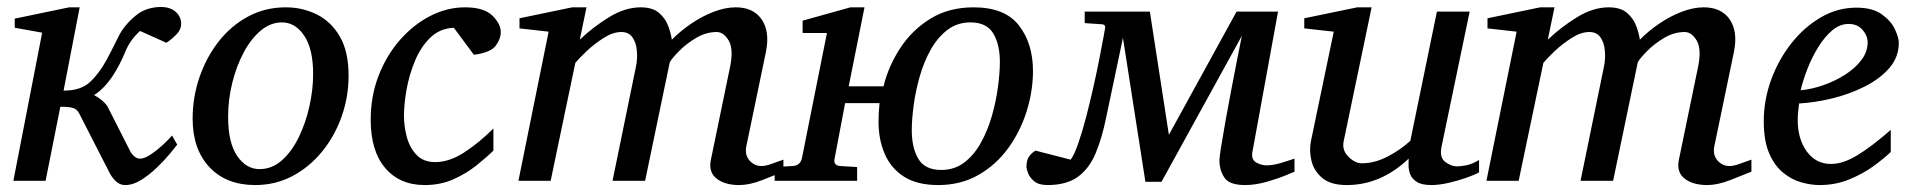

<svg xmlns="http://www.w3.org/2000/svg" viewBox="-20 -515 5447 547"><path d="M496.1 -446.8Q496.1 -431.2 483.4 -417.7Q470.7 -404.3 454.1 -393.1L378.9 -426.8Q350.6 -401.4 336.4 -366.5Q322.3 -331.5 301.8 -299.8Q276.9 -262.2 248 -244.1Q258.8 -238.8 270.5 -229Q282.2 -219.2 287.1 -210L350.1 -85.9Q354.5 -76.7 362.3 -69.8Q370.1 -63 378.9 -63Q392.1 -63 410.6 -75.7Q429.2 -88.4 446 -104.2Q462.9 -120.1 470.2 -128.9L484.9 -103Q479.5 -95.7 464.1 -77.1Q448.7 -58.6 427.2 -37.8Q405.8 -17.1 382.3 -2.4Q358.9 12.2 336.9 12.2Q321.3 12.2 309.8 1.2Q298.3 -9.8 291 -24.9L206.1 -190.9Q200.2 -203.1 189.2 -207Q178.2 -210.9 151.9 -210.9L109.9 0H18.1L100.1 -421.9L22 -436V-461.9L176.8 -494.1H207L161.1 -256.8Q210 -256.8 236.1 -281Q262.2 -305.2 284.2 -345.2Q302.7 -380.4 317.9 -411.4Q333 -442.4 366.2 -470.2Q381.8 -483.4 400.6 -489.3Q419.4 -495.1 438 -495.1Q465.3 -495.1 480.7 -481.2Q496.1 -467.3 496.1 -446.8Z M973.1 -299.8Q973.1 -239.3 953.4 -183.3Q933.6 -127.4 897.7 -83.3Q861.8 -39.1 813.2 -13.4Q764.6 12.2 707 12.2Q624.5 12.2 576.7 -38.8Q528.8 -89.8 528.8 -176.8Q528.8 -237.8 548.1 -294.4Q567.4 -351.1 602.5 -396.2Q637.7 -441.4 686.5 -467.8Q735.4 -494.1 793.9 -494.1Q842.3 -494.1 883.1 -473.6Q923.8 -453.1 948.5 -410.4Q973.1 -367.7 973.1 -299.8ZM872.1 -304.2Q872.1 -375.5 846.7 -413.3Q821.3 -451.2 783.2 -451.2Q750.5 -451.2 722.7 -427.7Q694.8 -404.3 674.1 -365.2Q653.3 -326.2 641.6 -278.6Q629.9 -231 629.9 -182.1Q629.9 -107.9 655.8 -70.6Q681.6 -33.2 719.2 -33.2Q754.9 -33.2 783.2 -58.3Q811.5 -83.5 831.3 -124.3Q851.1 -165 861.6 -212.4Q872.1 -259.8 872.1 -304.2Z M1406.7 -423.8Q1406.7 -404.3 1392.3 -384.8Q1377.9 -365.2 1330.1 -358.9L1272.9 -436Q1232.4 -434.1 1205.1 -407Q1177.7 -379.9 1161.4 -339.6Q1145 -299.3 1137.9 -257.8Q1130.9 -216.3 1130.9 -186Q1130.9 -153.8 1139.4 -123.3Q1147.9 -92.8 1167.5 -73Q1187 -53.2 1219.7 -53.2Q1259.8 -53.2 1301.5 -80.1Q1343.3 -106.9 1385.7 -148.9V-85.9Q1365.2 -65.9 1336.4 -43Q1307.6 -20 1271 -3.9Q1234.4 12.2 1189.9 12.2Q1118.7 12.2 1077.4 -36.4Q1036.1 -85 1036.1 -173.8Q1036.1 -241.2 1058.6 -299.3Q1081.1 -357.4 1119.4 -401.1Q1157.7 -444.8 1205.8 -469.5Q1253.9 -494.1 1304.7 -494.1Q1358.9 -494.1 1382.8 -470.5Q1406.7 -446.8 1406.7 -423.8Z M2211.9 -25.9Q2186.5 -15.6 2150.9 -1.7Q2115.2 12.2 2085.9 12.2Q2045.4 12.2 2022 -5.9Q1998.5 -23.9 2004.9 -58.1L2060.1 -325.2Q2070.3 -375.5 2055.9 -399.7Q2041.5 -423.8 2022 -423.8Q1991.7 -423.8 1963.6 -407.2Q1935.5 -390.6 1915.3 -370.1Q1895 -349.6 1888.2 -337.9L1817.9 0H1725.1L1792 -326.2Q1796.4 -347.7 1794.4 -370.4Q1792.5 -393.1 1782 -408.4Q1771.5 -423.8 1750 -423.8Q1726.6 -423.8 1700 -407Q1673.3 -390.1 1651.4 -369.4Q1629.4 -348.6 1619.1 -335.9L1548.8 0H1457L1543 -424.8L1460 -434.1V-462.9L1609.9 -494.1H1650.9L1631.8 -401.9Q1668.9 -437.5 1714.8 -465.8Q1760.7 -494.1 1805.2 -494.1Q1838.9 -494.1 1857.2 -478.5Q1875.5 -462.9 1883.5 -441.4Q1891.6 -419.9 1894 -401.9Q1918 -426.3 1948.7 -447.3Q1979.5 -468.3 2012.7 -481.2Q2045.9 -494.1 2076.2 -494.1Q2126.5 -494.1 2150.1 -459.5Q2173.8 -424.8 2162.1 -367.2L2106 -97.2Q2101.6 -73.2 2115.5 -57.6Q2129.4 -42 2148.9 -42Q2161.1 -42 2177.2 -47.9Q2193.4 -53.7 2211.9 -60.1Z M2652.8 12.2Q2592.8 12.2 2555.4 -11.7Q2518.1 -35.6 2500.5 -76.7Q2482.9 -117.7 2482.9 -168Q2482.9 -194.3 2485.8 -221.2H2387.7L2357.9 -64Q2353 -43.5 2374 -42L2421.9 -39.1V0H2187V-39.1L2238.8 -42Q2259.8 -43.5 2264.6 -64L2335.9 -420.9H2266.6V-456.1L2402.8 -494.1H2442.9L2397.9 -269H2497.1Q2511.2 -326.7 2544.7 -377.9Q2578.1 -429.2 2630.6 -461.7Q2683.1 -494.1 2753.9 -494.1Q2842.8 -494.1 2882.8 -442.6Q2922.9 -391.1 2922.9 -313Q2922.9 -255.4 2904.8 -197.8Q2886.7 -140.1 2852.3 -92.8Q2817.9 -45.4 2767.6 -16.6Q2717.3 12.2 2652.8 12.2ZM2661.6 -30.8Q2699.7 -30.8 2727.8 -52.5Q2755.9 -74.2 2775.1 -109.4Q2794.4 -144.5 2806.2 -186Q2817.9 -227.5 2823.2 -267.8Q2828.6 -308.1 2828.6 -338.9Q2828.6 -388.2 2809.8 -419.7Q2791 -451.2 2744.6 -451.2Q2707 -451.2 2679 -429.7Q2650.9 -408.2 2631.3 -373Q2611.8 -337.9 2600.1 -296.6Q2588.4 -255.4 2583 -215.1Q2577.6 -174.8 2577.6 -144Q2577.6 -93.8 2596.4 -62.3Q2615.2 -30.8 2661.6 -30.8Z M2963.9 12.2Q2939.5 12.2 2926.5 1.5Q2913.6 -9.3 2908.9 -21.7Q2904.3 -34.2 2904.3 -39.1Q2904.3 -59.1 2911.9 -69.3Q2919.4 -79.6 2930.2 -85.9L3030.3 -60.1Q3041 -74.7 3052.2 -107.4Q3063.5 -140.1 3074.5 -182.1Q3085.4 -224.1 3095.2 -267.8Q3105 -311.5 3112.3 -348.9Q3119.6 -386.2 3123.8 -409.2Q3127.9 -432.1 3127.9 -432.1Q3131.3 -444.3 3120.1 -445.8L3070.3 -449.2V-481.9H3255.9L3310.1 -130.9L3502.9 -481.9H3621.1L3547.9 -81.1Q3544.4 -60.1 3559.1 -52Q3573.7 -43.9 3587.9 -43.9Q3607.9 -43.9 3632.8 -51.8Q3657.7 -59.6 3668 -63V-25.9Q3668 -25.9 3645.3 -16.4Q3622.6 -6.8 3589.8 2.7Q3557.1 12.2 3526.9 12.2Q3482.4 12.2 3468.3 -9Q3454.1 -30.3 3454.1 -58.1Q3454.1 -66.9 3459 -97.4Q3463.9 -127.9 3471.4 -170.4Q3479 -212.9 3487.8 -258.8Q3496.6 -304.7 3504.6 -345.7Q3512.7 -386.7 3518.1 -413.1L3289.1 2.9H3243.2L3179.2 -407.2L3131.8 -182.1Q3119.6 -121.6 3101.3 -78.1Q3083 -34.7 3050.8 -11.2Q3018.6 12.2 2963.9 12.2Z M4193.8 -23.9Q4181.6 -17.1 4157.5 -8.5Q4133.3 0 4106.4 6.1Q4079.6 12.2 4058.1 12.2Q4029.8 12.2 4015.9 2.9Q4002 -6.3 3997.3 -19.3Q3992.7 -32.2 3992.9 -44.7Q3993.2 -57.1 3993.2 -63Q3914.1 12.2 3816.9 12.2Q3770.5 12.2 3746.6 -8.3Q3722.7 -28.8 3716.1 -57.9Q3709.5 -86.9 3714.8 -112.8L3779.8 -424.8L3695.8 -434.1V-462.9L3846.7 -494.1H3887.7L3808.1 -112.8Q3802.7 -87.4 3821.5 -68.6Q3840.3 -49.8 3859.9 -49.8Q3896 -49.8 3932.9 -68.8Q3969.7 -87.9 3998 -113.8L4073.7 -481.9H4167L4086.9 -97.2Q4080.6 -66.4 4097.4 -53.7Q4114.3 -41 4130.9 -41Q4140.6 -41 4156.7 -43.9Q4172.9 -46.9 4193.8 -59.1Z M4969.7 -25.9Q4944.3 -15.6 4908.7 -1.7Q4873 12.2 4843.8 12.2Q4803.2 12.2 4779.8 -5.9Q4756.3 -23.9 4762.7 -58.1L4817.9 -325.2Q4828.1 -375.5 4813.7 -399.7Q4799.3 -423.8 4779.8 -423.8Q4749.5 -423.8 4721.4 -407.2Q4693.4 -390.6 4673.1 -370.1Q4652.8 -349.6 4646 -337.9L4575.7 0H4482.9L4549.8 -326.2Q4554.2 -347.7 4552.2 -370.4Q4550.3 -393.1 4539.8 -408.4Q4529.3 -423.8 4507.8 -423.8Q4484.4 -423.8 4457.8 -407Q4431.2 -390.1 4409.2 -369.4Q4387.2 -348.6 4377 -335.9L4306.6 0H4214.8L4300.8 -424.8L4217.8 -434.1V-462.9L4367.7 -494.1H4408.7L4389.6 -401.9Q4426.8 -437.5 4472.7 -465.8Q4518.6 -494.1 4563 -494.1Q4596.7 -494.1 4615 -478.5Q4633.3 -462.9 4641.4 -441.4Q4649.4 -419.9 4651.9 -401.9Q4675.8 -426.3 4706.5 -447.3Q4737.3 -468.3 4770.5 -481.2Q4803.7 -494.1 4834 -494.1Q4884.3 -494.1 4908 -459.5Q4931.6 -424.8 4919.9 -367.2L4863.8 -97.2Q4859.4 -73.2 4873.3 -57.6Q4887.2 -42 4906.7 -42Q4918.9 -42 4935.1 -47.9Q4951.2 -53.7 4969.7 -60.1Z M5389.6 -393.1Q5389.6 -352.1 5362.5 -321Q5335.4 -290 5292.2 -268.3Q5249 -246.6 5199.7 -234.6Q5150.4 -222.7 5105.5 -220.2Q5104 -210.4 5102.8 -196.8Q5101.6 -183.1 5101.6 -173.8Q5101.6 -119.1 5127.4 -83.5Q5153.3 -47.9 5196.8 -47.9Q5230.5 -47.9 5271.2 -72.5Q5312 -97.2 5366.7 -145V-82Q5348.1 -64 5317.9 -42Q5287.6 -20 5248.5 -3.9Q5209.5 12.2 5163.6 12.2Q5140.6 12.2 5113.3 4.9Q5085.9 -2.4 5061.3 -22Q5036.6 -41.5 5020.8 -77.1Q5004.9 -112.8 5004.9 -169.9Q5004.9 -229.5 5025.6 -286.9Q5046.4 -344.2 5083 -390.9Q5119.6 -437.5 5167.2 -465.3Q5214.8 -493.2 5268.6 -493.2Q5314.9 -493.2 5341.3 -474.1Q5367.7 -455.1 5378.7 -431.4Q5389.6 -407.7 5389.6 -393.1ZM5300.8 -394Q5300.8 -413.6 5286.1 -430.2Q5271.5 -446.8 5246.6 -446.8Q5221.7 -446.8 5200 -428.5Q5178.2 -410.2 5160.2 -380.9Q5142.1 -351.6 5129.4 -319.1Q5116.7 -286.6 5109.9 -257.8Q5141.6 -260.7 5175 -272.5Q5208.5 -284.2 5237.1 -302.5Q5265.6 -320.8 5283.2 -344.2Q5300.8 -367.7 5300.8 -394Z"/></svg>

Font: Charis
Style: Italic
Weight: 400
Italic angle: -11°
Designer: Walt Agee, Miriam Martin, Annie Olsen, Victor Gaultney, Lorna Priest, Alan Ward, Bob Hallissy, Martin Hosken, Sharon Cor
Foundry: SIL Global
Version: Version 7.000